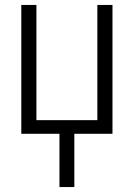

<svg xmlns="http://www.w3.org/2000/svg" viewBox="-20 -540 540 775"><path d="M220 215V0H66V-520H127V-55H373V-520H434V0H280V215Z"/></svg>

Font: Iosevka SS04 Light
Style: Regular
Weight: 300
Monospace: yes
Designer: Belleve Invis
Foundry: Belleve Invis
Version: Version 19.0.0; ttfautohint (v1.8.4)